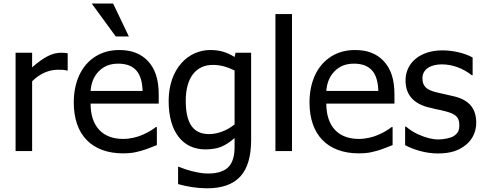

<svg xmlns="http://www.w3.org/2000/svg" viewBox="-20 -838 2681 1065"><path d="M355.5 -542.5C345.2 -544.4 335.9 -545.4 318.4 -545.4C271 -545.4 224.1 -522.5 158.2 -464.4V-545.4H66.4V0H158.2V-387.2C201.2 -429.7 251 -451.2 301.3 -451.2C325.2 -451.2 337.4 -450.7 350.6 -446.8H355.5Z M607.4 -818.4H488.8L622.1 -635.7H694.8ZM663.6 12.7C684.6 12.7 703.1 11.2 718.8 8.8C750.5 2.9 780.8 -5.9 810.1 -17.6L850.1 -33.2V-133.3H844.7C826.7 -118.7 803.2 -105 774.4 -91.8C741.2 -76.7 701.7 -67.4 662.6 -67.4C548.8 -67.4 482.4 -137.7 482.4 -263.2H860.4V-313C860.4 -398.4 840.3 -457.5 799.8 -500C760.7 -541 710 -560.5 641.6 -560.5C591.8 -560.5 547.9 -548.8 509.8 -524.9C433.6 -477.5 389.2 -386.7 389.2 -269.5C389.2 -89.8 489.7 12.7 663.6 12.7ZM482.4 -333.5C486.3 -379.9 500 -413.1 527.3 -441.9C556.2 -470.7 588.9 -484.9 636.2 -484.9C683.1 -484.9 717.8 -470.7 739.7 -442.9C759.3 -418 769.5 -381.8 771 -333.5Z M967.8 87.4V183.1C1017.1 197.3 1075.2 206.5 1127.4 206.5C1293.9 206.5 1373 122.1 1373 -62V-545.4H1286.6L1281.2 -522C1236.8 -548.8 1199.7 -560.5 1145.5 -560.5C1085 -560.5 1026.9 -534.2 985.8 -487.3C941.4 -436.5 915.5 -365.7 915.5 -277.8C915.5 -106.4 993.7 -9.3 1119.1 -9.3C1153.8 -9.3 1183.1 -14.2 1207 -23.9C1231 -33.7 1255.4 -49.8 1281.2 -72.3V-24.4C1281.2 22.5 1272.9 56.2 1252.9 82C1231 109.4 1190.9 124.5 1134.8 124.5C1104 124.5 1080.6 120.1 1041 110.4C1015.6 104 992.7 96.2 972.7 87.4ZM1281.2 -147.9C1240.7 -114.3 1187 -94.2 1139.6 -94.2C1049.8 -94.2 1010.3 -156.2 1010.3 -279.8C1010.3 -406.7 1067.4 -478 1160.2 -478C1199.2 -478 1236.3 -468.8 1281.2 -447.3Z M1599.6 -759.8H1507.8V0H1599.6Z M1971.2 12.7C1992.2 12.7 2010.7 11.2 2026.4 8.8C2058.1 2.9 2088.4 -5.9 2117.7 -17.6L2157.7 -33.2V-133.3H2152.3C2134.3 -118.7 2110.8 -105 2082 -91.8C2048.8 -76.7 2009.3 -67.4 1970.2 -67.4C1856.4 -67.4 1790 -137.7 1790 -263.2H2168V-313C2168 -398.4 2147.9 -457.5 2107.4 -500C2068.4 -541 2017.6 -560.5 1949.2 -560.5C1899.4 -560.5 1855.5 -548.8 1817.4 -524.9C1741.2 -477.5 1696.8 -386.7 1696.8 -269.5C1696.8 -89.8 1797.4 12.7 1971.2 12.7ZM1790 -333.5C1793.9 -379.9 1807.6 -413.1 1835 -441.9C1863.8 -470.7 1896.5 -484.9 1943.8 -484.9C1990.7 -484.9 2025.4 -470.7 2047.4 -442.9C2066.9 -418 2077.1 -381.8 2078.6 -333.5Z M2408.2 13.2C2480.5 13.2 2526.4 -2.9 2566.9 -36.6C2602.1 -65.9 2621.6 -109.9 2621.6 -157.2C2621.6 -236.8 2581.5 -283.2 2500 -303.2L2486.8 -306.2C2467.8 -311 2454.6 -314 2447.3 -315.4C2431.2 -318.8 2415.5 -322.3 2401.4 -325.7C2344.7 -339.8 2323.2 -359.9 2323.2 -404.3C2323.2 -453.6 2368.2 -481 2431.2 -481C2489.3 -481 2549.3 -458.5 2596.7 -420.9H2601.6V-519C2580.6 -530.8 2554.7 -540.5 2523.9 -547.9C2493.2 -555.2 2462.9 -558.6 2433.1 -558.6C2311.5 -558.6 2229.5 -490.2 2229.5 -392.1C2229.5 -316.4 2269 -267.6 2348.6 -244.6C2368.2 -239.3 2385.7 -235.4 2400.9 -231.9C2418.9 -228.5 2434.6 -225.1 2446.8 -221.7C2508.3 -206.1 2527.8 -188.5 2527.8 -144.5C2527.8 -111.8 2519.5 -98.1 2495.6 -82.5C2487.8 -77.6 2475.6 -73.2 2459 -69.8C2442.4 -66.4 2426.8 -64.5 2411.6 -64.5C2378.9 -64.5 2342.3 -73.7 2301.8 -91.8C2270 -106.4 2257.3 -115.7 2231.9 -135.7H2227.1V-32.7C2275.4 -7.3 2341.8 13.2 2408.2 13.2Z"/></svg>

Font: SG Kara
Style: Regular
Weight: 400
Designer: Damoon Khanjanzadeh
Version: Version 1.000